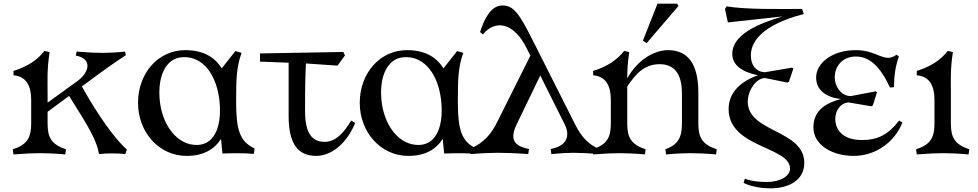

<svg xmlns="http://www.w3.org/2000/svg" viewBox="-20 -840 5366 1053"><path d="M400 -557 396 -535C486 -519 473 -445 404 -395L241 -277V-330C241 -396 237 -456 252 -554L224 -561C186 -512 132 -475 54 -451V-427C129 -421 151 -362 151 -293V-162C151 -86 130 -47 50 -21L54 7C115 2 165 0 197 0C229 0 289 2 338 7L342 -21C262 -48 241 -86 241 -162V-227L359 -314C475 -130 510 -69 523 5C566 0 624 0 667 5L676 -20C615 -71 516 -209 429 -366L459 -388C526 -438 597 -490 670 -537L666 -557C617 -552 574 -550 542 -550C510 -550 461 -552 400 -557Z M1372 4 1376 -26C1296 -63 1275 -126 1275 -282C1275 -408 1277 -473 1305 -550L1271 -560L1196 -465C1158 -527 1094 -565 996 -565C847 -565 737 -438 737 -276C737 -113 854 15 1003 15C1096 15 1156 -21 1192 -78L1200 2C1258 0 1323 -1 1372 4ZM1182 -301C1200 -162 1164 -49 1064 -45C952 -41 869 -154 856 -291C843 -428 893 -514 968 -525C1074 -540 1160 -455 1182 -301Z M1715 15C1793 15 1880 -48 1928 -166L1906 -179C1867 -113 1821 -62 1761 -62C1687 -62 1653 -115 1653 -233C1653 -378 1655 -443 1658 -492L1831 -480L1872 -536L1863 -555L1406 -547V-502L1563 -496V-204C1563 -48 1616 15 1715 15Z M2588 4 2592 -26C2512 -63 2491 -126 2491 -282C2491 -408 2493 -473 2521 -550L2487 -560L2412 -465C2374 -527 2310 -565 2212 -565C2063 -565 1953 -438 1953 -276C1953 -113 2070 15 2219 15C2312 15 2372 -21 2408 -78L2416 2C2474 0 2539 -1 2588 4ZM2398 -301C2416 -162 2380 -49 2280 -45C2168 -41 2085 -154 2072 -291C2059 -428 2109 -514 2184 -525C2290 -540 2376 -455 2398 -301Z M2613 -664 2628 -651C2695 -733 2797 -719 2868 -576L2889 -535L2708 -173C2674 -105 2637 -59 2557 -23L2561 5C2622 0 2678 -2 2710 -2C2742 -2 2818 0 2877 5L2881 -23C2791 -40 2777 -83 2815 -161L2943 -426L3077 -158C3112 -87 3080 -37 3000 -23L3004 5C3055 0 3091 -2 3123 -2C3155 -2 3211 0 3260 5L3264 -23C3184 -60 3154 -118 3126 -174L2899 -624C2828 -765 2797 -810 2735 -810C2673 -810 2635 -736 2613 -664Z M3629 -21 3633 7C3684 2 3734 0 3766 0C3798 0 3858 2 3907 7L3911 -21C3831 -48 3810 -86 3810 -162V-331C3810 -487 3755 -565 3643 -565C3567 -565 3475 -510 3420 -410C3420 -451 3422 -496 3431 -554L3403 -561C3365 -512 3311 -475 3233 -451V-427C3308 -421 3330 -362 3330 -293V-162C3330 -86 3309 -47 3229 -21L3233 7C3294 2 3344 0 3376 0C3408 0 3468 2 3517 7L3521 -21C3441 -48 3420 -86 3420 -162V-330V-366C3464 -430 3511 -488 3597 -488C3679 -488 3720 -435 3720 -327V-162C3720 -86 3699 -47 3629 -21ZM3506 -617 3526 -603 3701 -807 3694 -820H3586Z M3965 -805 3956 -791 3972 -717 4273 -750C4136 -710 3996 -649 3996 -545C3996 -484 4047 -446 4137 -427C4047 -396 3976 -336 3976 -242C3976 -29 4313 -37 4313 85C4313 124 4262 158 4185 158C4152 158 4108 156 4065 140L4058 163C4101 185 4162 193 4205 193C4306 193 4391 149 4391 53C4391 -129 4081 -113 4081 -282C4081 -344 4127 -412 4176 -412L4299 -387L4307 -392L4331 -464L4324 -469L4176 -444C4131 -444 4098 -479 4098 -535C4098 -662 4259 -730 4388 -763L4379 -791C4248 -791 4078 -787 3965 -805Z M4662 15C4785 15 4888 -63 4929 -168L4911 -179C4852 -102 4794 -72 4707 -72C4598 -72 4561 -132 4561 -188C4561 -235 4592 -278 4636 -278L4759 -257L4767 -262L4790 -334L4783 -339L4646 -313C4591 -313 4558 -369 4558 -415C4558 -480 4603 -530 4674 -530C4750 -530 4808 -474 4861 -360L4883 -362C4883 -418 4890 -477 4910 -530L4897 -540C4829 -490 4795 -565 4674 -565C4542 -565 4456 -493 4456 -415C4456 -344 4512 -306 4592 -297C4512 -276 4441 -236 4441 -142C4441 -44 4545 15 4662 15Z M5004 -21 5008 7C5069 2 5119 0 5151 0C5183 0 5243 2 5292 7L5296 -21C5216 -48 5195 -86 5195 -162V-330C5195 -396 5191 -456 5206 -554L5178 -561C5140 -512 5086 -475 5008 -451V-427C5083 -421 5105 -362 5105 -293V-162C5105 -86 5084 -47 5004 -21Z"/></svg>

Font: Basteleur Moonlight
Style: Regular
Weight: 300
Designer: Keussel
Foundry: Keussel Studio
Version: Version 1.300;Glyphs 3.2 (3192)